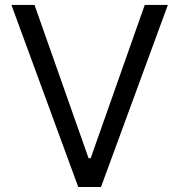

<svg xmlns="http://www.w3.org/2000/svg" viewBox="-20 -747 716 767"><path d="M333.8 -115.1H342.3L558.2 -727.3H650.6L383.5 0H292.6L25.6 -727.3H117.9Z"/></svg>

Font: Interop
Style: Regular
Weight: 400
Designer: Rasmus Andersson, Google, Jang Haemin
Foundry: jhaemin
Version: Version 1.008